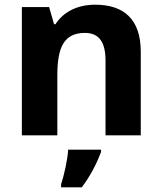

<svg xmlns="http://www.w3.org/2000/svg" viewBox="-20 -576 690 817"><path d="M385 -556C311 -556 251 -527 216 -473H210L189 -546H73V0H224V-256C224 -372 251 -436 341 -436C402 -436 429 -396 429 -318V0H579V-356C579 -496 505 -556 385 -556ZM410 71V61H270C268 101 253 169 240 208V221H328C366 171 392 118 410 71Z"/></svg>

Font: Noto Sans Lao UI
Style: Bold
Weight: 700
Designer: Monotype Design Team
Foundry: Monotype Imaging Inc.
Version: Version 2.000